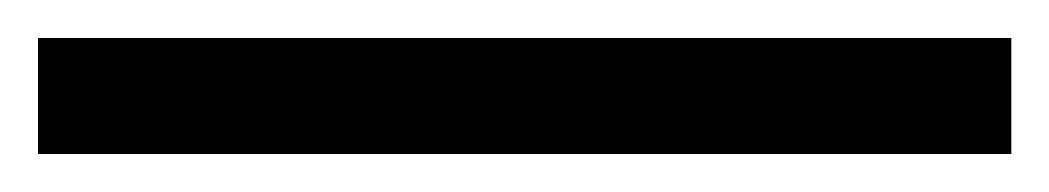

<svg xmlns="http://www.w3.org/2000/svg" viewBox="-20 57 552 101"><path d="M512 138H0V77H512Z"/></svg>

Font: STIX Two Text Medium
Style: Regular
Weight: 500
Designer: Ross Mills, John Hudson & Paul Hanslow, Tiro Typeworks Ltd; with prior portions MicroPress Inc., and Coen Hoffman.
Foundry: Tiro Typeworks Ltd
Version: Version 2.13 b171